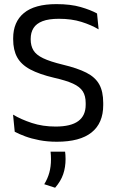

<svg xmlns="http://www.w3.org/2000/svg" viewBox="-20 -670 561 923"><path d="M253.3 11.4Q207.6 11.4 169.2 3.9Q130.8 -3.5 101 -14.6Q71.1 -25.7 50.8 -36.7L42.7 -118.9Q80.9 -96 133.1 -78.8Q185.3 -61.6 247.2 -61.6Q320.8 -61.6 356.3 -87.9Q391.9 -114.1 391.9 -166.3V-174.7Q391.9 -208.9 378 -230.9Q364 -252.8 330.9 -268Q297.7 -283.1 240.6 -296Q168.6 -313 125.2 -336.3Q81.9 -359.5 62.6 -394.5Q43.3 -429.4 43.3 -481.3V-485.9Q43.3 -564.6 95 -607.4Q146.7 -650.2 251.2 -650.2Q319.4 -650.2 367.8 -636.2Q416.2 -622.2 446.5 -605.2L454.1 -528.9Q418.4 -550.2 371.2 -564.9Q323.9 -579.7 263.2 -579.7Q214.3 -579.7 184.5 -568.2Q154.7 -556.7 141.1 -535.1Q127.5 -513.5 127.5 -483.1V-480.9Q127.5 -449.9 140.7 -428.1Q153.8 -406.2 187.2 -390.2Q220.5 -374.1 281.9 -359.2Q352.4 -342.4 394.9 -320.8Q437.4 -299.3 456.8 -264.9Q476.2 -230.6 476.2 -175.2V-164.7Q476.2 -78.1 420.3 -33.4Q364.4 11.4 253.3 11.4ZM292.9 59Q293.8 65.6 294.5 74.8Q295.2 83.9 295.2 94.3Q295.2 134.1 283.8 167.4Q272.5 200.7 245 232.5L192.7 215.6Q209.1 189 217.1 159.9Q225.1 130.9 225.1 95.2Q225.1 85.5 224.6 76.8Q224.1 68.1 223.1 59Z"/></svg>

Font: Anek Latin Medium
Style: Regular
Weight: 500
Designer: Yesha Goshar
Foundry: Ek Type
Version: Version 1.003